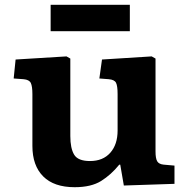

<svg xmlns="http://www.w3.org/2000/svg" viewBox="-20 -766 783 800"><path d="M291 14Q205 14 160 -31Q115 -76 115 -158V-374Q115 -406 108.5 -420Q102 -434 78 -436L37 -439L45 -518L257 -531L273 -522V-199Q273 -148 289 -121.5Q305 -95 355 -95Q409 -95 439.5 -129.5Q470 -164 470 -222V-374Q470 -408 463.5 -421Q457 -434 433 -436L394 -439L405 -518L612 -531L628 -522V-135Q628 -106 635 -94Q642 -82 662 -80L707 -76V0L496 7L481 -80H477Q443 -38 401.5 -12Q360 14 291 14ZM191 -636V-746H521V-636Z"/></svg>

Font: Literata 7pt
Style: Bold
Weight: 700
Designer: Latin by Veronika Burian and Jose Scaglione. Greek by Irene Vlachou. Cyrillic by Vera Evstafieva.
Foundry: TypeTogether
Version: Version 3.002